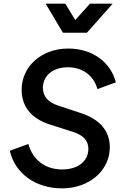

<svg xmlns="http://www.w3.org/2000/svg" viewBox="-20 -1024 689 1056"><path d="M321 12C475 12 584 -90 584 -213C584 -304 530 -368 422 -403L301 -443C242 -462 216 -496 216 -541C216 -608 271 -654 353 -654C434 -654 495 -609 516 -534L617 -571C590 -679 492 -757 355 -757C207 -757 99 -657 99 -531C99 -440 150 -373 252 -340L383 -298C438 -280 466 -251 466 -205C466 -140 412 -92 322 -92C231 -92 161 -142 136 -232L34 -195C62 -70 176 12 321 12ZM231 -1004 326 -844H458L600 -1004H475L394 -914L339 -1004Z"/></svg>

Font: Mluvka SemiBold
Style: Italic
Weight: 600
Italic angle: -8°
Designer: Modified by Jiří Krblich, Original typeface by Gumpita Rahayu
Foundry: Gumpita Rahayu & Jiří Krblich
Version: Version 2.000;Glyphs 3.1.1 (3134)